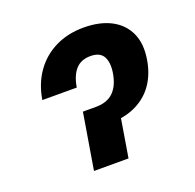

<svg xmlns="http://www.w3.org/2000/svg" viewBox="-103 -660 780 767"><g transform="rotate(-20 287.0 -276.5)"><path d="M73.8 -336.7Q84.8 -403.6 119.2 -452Q153.7 -500.5 207 -526.6Q260.2 -552.7 326.8 -552.7Q395 -552.7 442.6 -528.1Q490.2 -503.5 511.6 -456.9Q533.1 -410.4 521.9 -344.1Q512.6 -287.4 483.8 -245.4Q454.9 -203.5 406.9 -180.5Q358.9 -157.5 291.9 -157.2H219.6L233.5 -237.9H265.5Q313.4 -237.9 340.2 -263.9Q367 -289.9 375.5 -340.5Q382.9 -384.8 368.6 -410.6Q354.4 -436.3 314.1 -436.3Q273.6 -436.3 250.9 -410.7Q228.1 -385.1 220.2 -336.7ZM210.4 -237.9H357L317.7 0H170.9Z"/></g></svg>

Font: Inter Variable
Style: Italic
Weight: 400
Italic angle: -9.39999°
Designer: Rasmus Andersson
Foundry: rsms
Version: Version 4.001;git-9221beed3